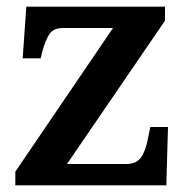

<svg xmlns="http://www.w3.org/2000/svg" viewBox="-20 -556 563 576"><path d="M26 0V-41L319 -472H170Q142 -472 129.5 -455.5Q117 -439 106 -398L102 -381H48L59 -536H475V-494L181 -64H359Q390 -64 404 -85Q418 -106 425 -146L431 -175H484L479 0Z"/></svg>

Font: Noto Serif Khojki SemiBold
Style: Regular
Weight: 600
Version: Version 2.003